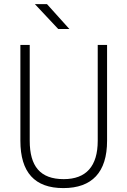

<svg xmlns="http://www.w3.org/2000/svg" viewBox="-20 -914 626 943"><path d="M291 9.8C431.6 9.8 505.9 -67.4 505.9 -222.7V-693.4H460V-222.7C460 -97.7 403.3 -34.2 293 -34.2C177.2 -34.2 126 -97.7 126 -222.7V-693.4H80.1V-222.7C80.1 -67.4 150.4 9.8 291 9.8ZM266.1 -771.5H320.8L210.9 -893.6H151.4Z"/></svg>

Font: Cascadia Code PL ExtraLight
Style: Regular
Weight: 200
Monospace: yes
Designer: Aaron Bell
Foundry: Saja Typeworks
Version: Version 2404.023